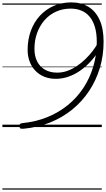

<svg xmlns="http://www.w3.org/2000/svg" viewBox="-20 -1062 886 1605"><path d="M576 -1042Q659 -1042 719.5 -1005Q780 -968 813 -895Q846 -822 846 -714Q846 -598 814.5 -493.5Q783 -389 724.5 -301Q666 -213 583.5 -146Q501 -79 398.5 -38Q296 3 178 14Q160 15 152 12.5Q144 10 143 -5Q142 -22 148.5 -26.5Q155 -31 169 -33Q280 -44 375 -82.5Q470 -121 546.5 -183Q623 -245 677 -327Q731 -409 760 -506.5Q789 -604 789 -712Q789 -785 773 -837.5Q757 -890 728 -924Q699 -958 659 -974Q619 -990 571 -990Q504 -990 448 -964.5Q392 -939 352 -893Q312 -847 290 -786Q268 -725 268 -655Q268 -592 291 -547.5Q314 -503 356.5 -479Q399 -455 455 -455Q499 -454 541.5 -469Q584 -484 622.5 -510Q661 -536 694.5 -568.5Q728 -601 755 -636.5Q782 -672 800 -705L809 -644Q778 -592 737.5 -548Q697 -504 650.5 -471.5Q604 -439 552 -421Q500 -403 447 -403Q394 -403 350.5 -420.5Q307 -438 276 -470.5Q245 -503 228 -547Q211 -591 211 -645Q211 -732 238 -805Q265 -878 314 -931Q363 -984 429.5 -1013Q496 -1042 576 -1042ZM0 513H831V523H0ZM0 -20H831V0H0ZM0 -505H831V-500H0ZM0 -1033H831V-1023H0Z"/></svg>

Font: Playwrite IN Guides
Style: Regular
Weight: 400
Designer: Veronika Burian, José Scaglione
Foundry: TypeTogether
Version: Version 1.003